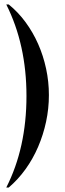

<svg xmlns="http://www.w3.org/2000/svg" viewBox="-20 -785 288 856"><path d="M19 51H8Q98 -126 98 -357Q98 -586 8 -765H19Q61 -731 94 -686Q127 -641 150 -589Q173 -537 185.5 -479Q198 -421 198 -361Q198 -301 185.5 -242.5Q173 -184 150 -130.5Q127 -77 94 -31Q61 15 19 51Z"/></svg>

Font: Moniqa Narrow Heading
Style: Bold
Weight: 700
Width: 4
Designer: Rajesh Rajput
Foundry: Rajesh Rajput
Version: Version 1.000